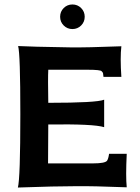

<svg xmlns="http://www.w3.org/2000/svg" viewBox="-20 -835 627 859"><path d="M343 -799Q359 -783 359 -760Q359 -737 343 -721Q327 -705 304 -705Q281 -705 265 -721Q249 -737 249 -760Q249 -783 265 -799Q281 -815 304 -815Q327 -815 343 -799ZM547 3Q392 -3 321 -2Q230 -2 60 4Q71 -37 71 -324Q71 -596 61 -629Q111 -626 296 -623Q366 -622 523 -628Q517 -577 523 -491H443L441 -507Q441 -510 435 -516Q431 -523 371 -523H196Q194 -485 196 -375Q413 -375 446 -389V-266Q399 -281 196 -278L195 -104H396Q450 -104 459 -116Q465 -125 468 -147H547Q542 -45 547 3Z"/></svg>

Font: GFS Neohellenic Rg
Style: Bold
Weight: 700
Designer: Designed by Takis Katsoulidis and George D. Matthiopoulos.
Foundry: Designed by Takis Katsoulidis and George D. Matthiopoulos.
Version: Version 1.0